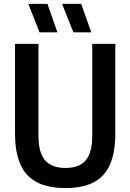

<svg xmlns="http://www.w3.org/2000/svg" viewBox="-20 -968 677 998"><path d="M320 9.5Q231 9.5 172.8 -20.2Q114.5 -50 86.2 -113.2Q58 -176.5 58 -276.5V-740H180V-262.5Q180 -174 214.5 -134.5Q249 -95 320 -95Q391.5 -95 425.5 -134.5Q459.5 -174 459.5 -262.5V-740H579.5V-276.5Q579.5 -176.5 551.8 -113.2Q524 -50 466.5 -20.2Q409 9.5 320 9.5ZM361.5 -800 302.5 -948H402L454.5 -800ZM185.5 -800 127 -948H226.5L278.5 -800Z"/></svg>

Font: Encode Sans SC Condensed SemiBold
Style: Regular
Weight: 600
Width: 3
Designer: Multiple Designers
Foundry: Impallari Type
Version: Version 3.002